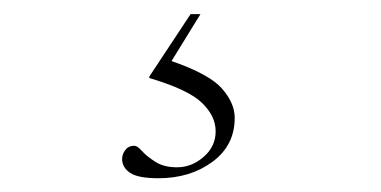

<svg xmlns="http://www.w3.org/2000/svg" viewBox="-20 -20 540 272"><path d="M204.5 232.5Q175.5 232.5 164.2 224.8Q153 217 153 205.5Q153 198.5 157.5 192.5Q162 186.5 170.5 186.5Q174.5 186.5 181.2 194Q188 201.5 200 209.2Q212 217 231 217Q251.5 217 268.5 202.2Q285.5 187.5 285.5 166Q285.5 144.5 266.2 125.8Q247 107 191.5 90.5V88.5L250 0H264L223 66.5Q276.5 85 294.5 105.5Q312.5 126 312.5 147Q312.5 186 281 209.2Q249.5 232.5 204.5 232.5Z"/></svg>

Font: Newsreader Display ExtraLight
Style: Regular
Weight: 275
Designer: Hugues Gentile
Foundry: Production Type
Version: Version 1.002